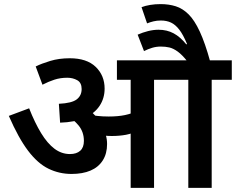

<svg xmlns="http://www.w3.org/2000/svg" viewBox="-20 -916 1150 936"><path d="M731 -527V0H617V-527H550V-622H829V-527ZM320 -632Q403 -632 446.5 -590Q490 -548 490 -484Q490 -437 465.5 -400Q441 -363 392.5 -341.5Q344 -320 273 -318L267 -410Q330 -413 354 -431.5Q378 -450 378 -482Q378 -513 356.5 -525Q335 -537 308 -537Q274 -537 245 -527.5Q216 -518 187 -503L154 -592Q182 -606 225 -619Q268 -632 320 -632ZM502 -214Q502 -167 481 -134Q460 -101 421.5 -84.5Q383 -68 329 -68Q269 -68 216.5 -93.5Q164 -119 117 -181Q70 -243 23 -351L122 -388Q150 -317 180.5 -267Q211 -217 245.5 -191Q280 -165 321 -165Q353 -165 371 -181Q389 -197 389 -229Q389 -273 363 -304.5Q337 -336 290 -365L361 -381L416 -379Q431 -367 446 -350.5Q461 -334 471 -317L480 -297Q490 -278 496 -257Q502 -236 502 -214ZM510 -348Q555 -348 589 -355Q623 -362 662 -380V-284Q627 -265 594.5 -259Q562 -253 525 -253Q507 -253 486.5 -255Q466 -257 448.5 -260.5Q431 -264 419 -266L394 -345L406 -359Q428 -354 453.5 -351Q479 -348 510 -348ZM1012 -527V0H898V-527H814V-622H1110V-527ZM895 -615Q868 -649 846.5 -664.5Q825 -680 806 -684.5Q787 -689 764 -689Q742 -689 722 -683Q702 -677 682 -667L651 -747Q676 -758 702 -764.5Q728 -771 753 -771Q794 -771 826.5 -753.5Q859 -736 888 -700L892 -701Q873 -747 854 -771.5Q835 -796 813.5 -806Q792 -816 764 -816Q745 -816 728.5 -812Q712 -808 697 -802L670 -881Q688 -888 712 -892Q736 -896 763 -896Q803 -896 836.5 -885.5Q870 -875 899 -846.5Q928 -818 954 -762Q980 -706 1005 -615Z"/></svg>

Font: Noto Sans Devanagari SemiBold
Style: Regular
Weight: 600
Version: Version 2.003